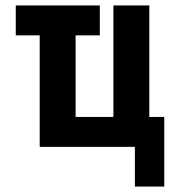

<svg xmlns="http://www.w3.org/2000/svg" viewBox="-20 -540 640 706"><path d="M476 146V0H126V-410H38V-520H347V-410H258V-110H397V-520H529V-110H584V146Z"/></svg>

Font: Iosevka Custom XBdEx
Style: Regular
Weight: 800
Width: 7
Monospace: yes
Designer: Belleve Invis
Foundry: Belleve Invis
Version: Version 11.2.4; ttfautohint (v1.8.4)